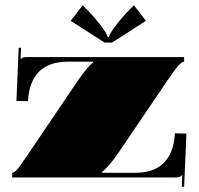

<svg xmlns="http://www.w3.org/2000/svg" viewBox="-20 -670 750 725"><path d="M403 -509.2H375L246.9 -591.3L292 -649.9Q324.7 -619.3 354.2 -581.9Q383.7 -544.6 386.8 -530.2H391.2Q394.2 -544.6 423.7 -581.9Q453.2 -619.3 486 -649.9L531 -591.3ZM675.3 -454.5V-437.1Q667 -437.1 653.8 -422.4Q640.7 -407.8 614.1 -368.9L425.7 -90.9Q410 -67.7 392.7 -47.9Q375.4 -28 364.9 -20.5V-17.5H491.7Q560.3 -17.5 597.7 -54.2Q635.1 -90.9 639.9 -160L640.3 -166.5L684 -165.6L675.3 35.4L666.5 35L668.3 -8.7H667.4Q662.2 -3.5 657.6 -1.7Q653 0 641.6 0H26.2V-17.5Q34.1 -17.5 45.5 -30.8Q56.8 -44.1 84.8 -85.7L272.7 -363.6Q309.9 -418.3 331.7 -434V-437.1H236Q165.2 -437.1 127.4 -399.3Q89.6 -361.5 85.7 -288L42 -288.9L50.7 -489.9L59.4 -489.5L57.7 -446.2Q62.9 -451.5 67.5 -453Q72.1 -454.5 83 -454.5Z"/></svg>

Font: FoglihtenBlackPcs
Style: BlackPcs
Weight: 900
Version: Version 0.75